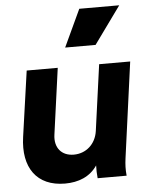

<svg xmlns="http://www.w3.org/2000/svg" viewBox="-57 -866 714 924"><g transform="rotate(-5 300.0 -404.0)"><path d="M220 12C285 12 341 -10 376 -62C375 -41 376 -22 378 0H518C515 -31 516 -54 520 -84L583 -546H433L389 -227C380 -164 333 -123 274 -123C215 -123 180 -164 189 -227L233 -546H83L38 -229C17 -83 83 12 220 12ZM277 -640H424L554 -820H361Z"/></g></svg>

Font: Mluvka ExtraBold
Style: Italic
Weight: 800
Italic angle: -8°
Designer: Modified by Jiří Krblich, Original typeface by Gumpita Rahayu
Foundry: Gumpita Rahayu & Jiří Krblich
Version: Version 2.000;Glyphs 3.1.1 (3134)